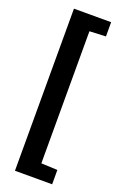

<svg xmlns="http://www.w3.org/2000/svg" viewBox="-169 -794 642 994"><g transform="rotate(20 152.0 -296.5)"><path d="M55.3 150V-743H260.2V-664.5L170.6 -660.5V67.1L260.2 71.1V150Z"/></g></svg>

Font: Saira Thin Condensed
Style: Regular
Weight: 100
Width: 3
Version: Version 1.101